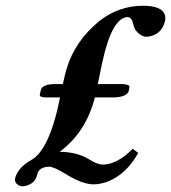

<svg xmlns="http://www.w3.org/2000/svg" viewBox="-20 -634 600 674"><path d="M144 -292Q119.6 -292 119.6 -300.3Q119.6 -302.2 120.1 -303.2L123.5 -318.8Q129.9 -338.4 171.9 -338.9H200.7L206.1 -362.8Q228.5 -468.8 309.1 -543Q318.8 -551.8 328.6 -560.1Q397 -613.8 481.9 -613.8Q547.4 -613.8 558.6 -582.5Q561.5 -572.8 559.6 -562Q550.3 -519 511.7 -507.8Q502.4 -505.4 493.7 -504.9Q472.7 -505.9 454.1 -530.8Q451.7 -534.2 444.8 -559.6Q439 -573.2 428.7 -574.2Q373 -572.8 338.9 -414.1L323.2 -338.9H407.7Q435.1 -338.4 434.6 -328.1L431.2 -312Q422.4 -293.9 381.8 -292H313Q282.2 -169.9 189.5 -101.1Q252.4 -100.6 295.9 -72.8Q322.8 -56.2 340.8 -56.2Q383.3 -56.2 430.7 -97.2Q439.5 -105 445.8 -111.8L465.3 -97.2Q423.8 -22.9 359.4 2.9Q334 12.7 309.6 13.2Q268.6 13.2 210.4 -23.4Q169.9 -48.3 152.3 -48.8Q116.7 -47.9 110.8 -22Q104 10.3 69.8 18.6Q63.5 20 58.6 20Q53.2 20 47.9 17.6Q42.5 15.1 38.8 11.5Q35.2 7.8 33.4 2.7Q31.7 -2.4 32.7 -6.8Q42.5 -47.4 96.2 -76.2Q144 -109.4 175.8 -227.1Q183.1 -253.9 189 -284.2L190.9 -292Z"/></svg>

Font: Linux Libertine Capitals O
Style: Bold Italic Samll Caps
Weight: 400
Italic angle: -12°
Designer: Philipp H. Poll
Foundry: Philipp H. Poll
Version: Version 5.0.4